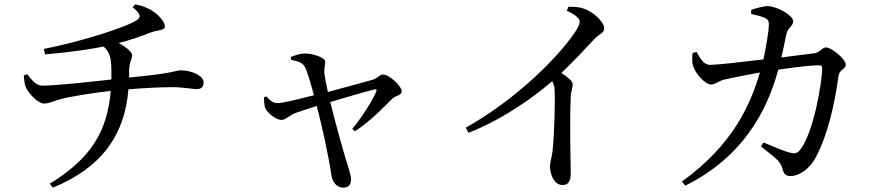

<svg xmlns="http://www.w3.org/2000/svg" viewBox="-20 -803 4040 879"><path d="M587 -770C625 -739 626 -725 608 -712C561 -679 350 -612 181 -579L186 -554C317 -565 399 -579 454 -590C484 -564 489 -534 490 -484C490 -469 490 -454 490 -439C407 -430 240 -411 174 -411C147 -411 129 -432 105 -463L89 -458C90 -433 94 -414 99 -402C111 -375 154 -329 181 -329C207 -329 229 -342 257 -349C294 -360 408 -378 487 -387C471 -199 395 -77 208 38L222 56C445 -35 551 -184 568 -394C636 -400 722 -404 768 -404C820 -404 862 -395 880 -395C902 -395 912 -405 912 -426C912 -458 854 -481 808 -481C790 -481 781 -474 718 -465C687 -460 630 -454 571 -448C571 -457 571 -466 571 -475C571 -521 585 -529 585 -551C585 -564 556 -589 523 -606C575 -619 621 -635 675 -656C699 -665 735 -663 735 -682C735 -702 710 -729 691 -744C671 -759 644 -774 599 -783Z M1313 -529C1345 -523 1367 -515 1376 -496C1388 -474 1405 -413 1417 -367C1347 -349 1271 -330 1250 -331C1226 -331 1213 -348 1199 -362L1188 -357C1189 -338 1190 -320 1194 -309C1205 -285 1243 -254 1269 -254C1288 -254 1300 -272 1331 -285C1347 -291 1390 -305 1430 -318C1455 -225 1486 -79 1496 -8C1500 29 1520 56 1552 56C1576 56 1587 42 1587 17C1587 -1 1575 -35 1568 -58C1552 -110 1517 -234 1492 -336C1564 -357 1658 -385 1692 -393C1703 -395 1707 -393 1702 -382C1684 -342 1641 -271 1593 -213L1605 -202C1680 -251 1740 -316 1776 -351C1789 -365 1819 -366 1819 -384C1819 -410 1762 -462 1732 -462C1720 -462 1707 -445 1690 -439C1660 -430 1552 -401 1481 -382C1473 -417 1467 -453 1465 -467C1463 -489 1469 -504 1469 -520C1469 -541 1410 -558 1377 -558C1352 -558 1332 -550 1311 -542Z M2575 -754C2615 -735 2634 -719 2634 -703C2634 -693 2626 -675 2608 -649C2536 -545 2353 -354 2112 -218L2125 -195C2300 -264 2443 -375 2508 -431C2516 -417 2519 -405 2519 -387C2522 -343 2518 -192 2510 -114C2506 -82 2498 -61 2498 -42C2498 -4 2517 44 2555 44C2581 44 2593 28 2593 -11C2593 -68 2587 -218 2593 -361C2594 -387 2602 -402 2602 -416C2602 -432 2579 -450 2550 -469C2613 -530 2663 -583 2699 -622C2727 -652 2746 -651 2746 -673C2746 -702 2697 -749 2654 -763C2630 -772 2606 -772 2582 -772Z M3557 -540C3567 -579 3574 -619 3579 -642C3587 -681 3611 -681 3611 -706C3611 -733 3538 -774 3495 -775C3473 -775 3441 -765 3419 -758V-739C3438 -735 3464 -729 3482 -721C3497 -714 3500 -706 3500 -687C3499 -658 3487 -585 3475 -531C3367 -518 3261 -506 3231 -506C3201 -506 3185 -537 3169 -565L3151 -561C3148 -538 3147 -514 3156 -494C3165 -467 3208 -416 3235 -416C3256 -416 3266 -431 3297 -439C3326 -446 3402 -461 3459 -471C3416 -326 3337 -141 3102 28L3117 47C3423 -104 3509 -361 3543 -484C3605 -493 3685 -504 3732 -504C3740 -504 3744 -500 3744 -492C3744 -428 3705 -195 3643 -117C3629 -100 3619 -98 3593 -105C3572 -110 3522 -131 3475 -151L3464 -132C3522 -86 3552 -68 3562 -32C3568 -7 3577 3 3598 3C3640 3 3689 -32 3715 -83C3773 -193 3801 -330 3819 -456C3824 -487 3852 -485 3852 -508C3852 -532 3786 -586 3762 -586C3743 -586 3734 -562 3707 -559Z"/></svg>

Font: Source Han Serif JP Medium
Style: Regular
Weight: 500
Designer: Ryoko NISHIZUKA 西塚涼子 (kana & ideographs); Frank Grießhammer (Latin, Greek & Cyrillic); Wenlong ZHANG 张文龙 (bopomofo); San
Foundry: Adobe Systems Incorporated
Version: Version 1.001;PS 1.001;hotconv 16.6.54;makeotf.lib2.5.65590